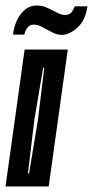

<svg xmlns="http://www.w3.org/2000/svg" viewBox="-29 -674 336 694"><path d="M-9 0 60 -495H216L147 0ZM72 -47H76L108 -240L131 -429H127L95 -240ZM195 -548Q178 -548 164 -555Q150 -562 137 -569Q126 -576 115 -580.5Q104 -585 92 -585Q79 -585 70.5 -574.5Q62 -564 59 -549H18Q24 -596 47.5 -625Q71 -654 103 -654Q121 -654 135 -648.5Q149 -643 162 -636Q173 -630 184 -625Q195 -620 206 -620Q222 -620 229.5 -629.5Q237 -639 241 -651H287Q280 -600 250.5 -574Q221 -548 195 -548Z"/></svg>

Font: Alumni Sans Inline One
Style: Italic
Weight: 400
Italic angle: -8°
Designer: Robert E. Leuschke
Foundry: Robert E. Leuschke
Version: Version 1.100; ttfautohint (v1.8.3)